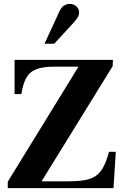

<svg xmlns="http://www.w3.org/2000/svg" viewBox="-20 -968 636 988"><path d="M20 0V-33L384 -625H259Q201 -625 166.5 -611.5Q132 -598 115 -567Q98 -536 90 -484H55V-660H561L560 -628L194 -35H331Q382 -35 416 -41Q450 -47 473 -63Q496 -79 512 -109Q528 -139 541 -187H576L564 0ZM209 -743 287 -912Q297 -932 310.5 -940Q324 -948 340 -948Q359 -948 373 -935Q387 -922 387 -904Q387 -894 383 -884.5Q379 -875 363 -856L259 -743Z"/></svg>

Font: Frank Ruhl Libre
Style: Bold
Weight: 700
Designer: Yanek Iontef
Foundry: Fontef
Version: Version 6.004